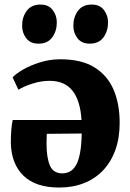

<svg xmlns="http://www.w3.org/2000/svg" viewBox="-20 -826 582 860"><path d="M244.5 14Q140 14 85.2 -39Q30.5 -92 28.5 -186.5Q28.5 -221 30.8 -246Q33 -271 37 -288.5H345Q342.5 -332.5 332.2 -365.2Q322 -398 304.2 -420.2Q286.5 -442.5 260.8 -453.2Q235 -464 202 -464Q164 -464 124.5 -451.2Q85 -438.5 62.5 -424L36.5 -479.5Q51.5 -496 84 -514.8Q116.5 -533.5 160 -547Q203.5 -560.5 250 -560.5Q345 -560.5 403.2 -524.2Q461.5 -488 488.8 -424.2Q516 -360.5 516 -276Q516 -207.5 496.5 -153.8Q477 -100 441.2 -62.5Q405.5 -25 355.8 -5.5Q306 14 244.5 14ZM259 -49.5Q277 -49.5 292.5 -57.5Q308 -65.5 319.8 -85Q331.5 -104.5 338.2 -139.2Q345 -174 346 -228L189.5 -226.5Q189 -215 188.8 -203.8Q188.5 -192.5 188.5 -181Q188.5 -120 203.5 -84.8Q218.5 -49.5 259 -49.5ZM152 -630.5Q116 -630.5 97.5 -654.8Q79 -679 79 -710.5Q79 -749.5 99.8 -777.5Q120.5 -805.5 160.5 -805.5H161.5Q197.5 -805.5 216 -781.2Q234.5 -757 234.5 -725.5Q234.5 -687 214 -658.8Q193.5 -630.5 153 -630.5ZM381.5 -630.5Q345.5 -630.5 327 -654.8Q308.5 -679 308.5 -710.5Q308.5 -749.5 329.2 -777.5Q350 -805.5 390 -805.5H391Q427 -805.5 445.5 -781.2Q464 -757 464 -725.5Q464 -687 443.5 -658.8Q423 -630.5 382.5 -630.5Z"/></svg>

Font: Merriweather 36pt Black
Style: Regular
Weight: 900
Version: Version 2.100